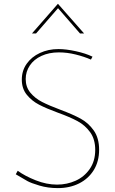

<svg xmlns="http://www.w3.org/2000/svg" viewBox="-20 -958 591 986"><path d="M282 -689Q232 -689 193 -671Q154 -653 133 -621.5Q112 -590 112 -552Q112 -511 136 -482Q160 -453 196 -434.5Q232 -416 291 -394Q353 -371 393.5 -349Q434 -327 461.5 -288Q489 -249 489 -189Q489 -129 461.5 -84.5Q434 -40 386 -16Q338 8 277 8Q226 8 182.5 -5Q139 -18 121 -28Q103 -38 61 -63L71 -81Q108 -54 163.5 -32Q219 -10 273 -10Q324 -10 368.5 -30Q413 -50 441 -90.5Q469 -131 469 -188Q469 -243 443 -279Q417 -315 378 -336Q339 -357 278 -379Q218 -401 180.5 -420.5Q143 -440 117.5 -471.5Q92 -503 92 -549Q92 -595 117 -630.5Q142 -666 185 -686Q228 -706 280 -706Q319 -706 369.5 -695Q420 -684 455 -667L447 -652Q413 -667 369 -678Q325 -689 282 -689ZM391 -786 278 -916 165 -786H144L277 -938H278L412 -786Z"/></svg>

Font: Josefin Sans Thin
Style: Regular
Weight: 250
Designer: Santiago Orozco
Foundry: Typemade
Version: Version 2.000